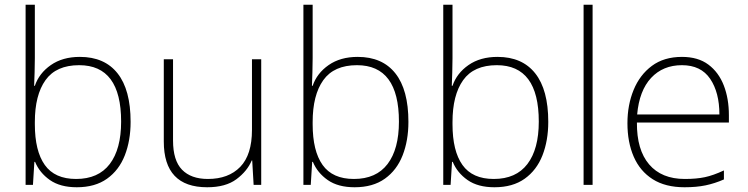

<svg xmlns="http://www.w3.org/2000/svg" viewBox="-20 -780 3154 810"><path d="M127 -535Q127 -509 126 -475Q125 -441 124 -418H127Q145 -471 194.5 -505.5Q244 -540 317 -540Q421 -540 476 -470.5Q531 -401 531 -266Q531 -187 506.5 -124.5Q482 -62 431.5 -26Q381 10 304 10Q234 10 190.5 -20.5Q147 -51 128 -97H125L119 0H88V-760H127ZM314 -505Q217 -505 172 -442Q127 -379 127 -265V-256Q127 -143 169 -84Q211 -25 301 -25Q395 -25 443 -88Q491 -151 491 -267Q491 -505 314 -505Z M1082 -530V0H1050L1044 -103H1042Q1023 -58 977.5 -24Q932 10 854 10Q671 10 671 -183V-530H710V-187Q710 -103 748 -64Q786 -25 857 -25Q944 -25 993.5 -76Q1043 -127 1043 -232V-530Z M1299 -535Q1299 -509 1298 -475Q1297 -441 1296 -418H1299Q1317 -471 1366.5 -505.5Q1416 -540 1489 -540Q1593 -540 1648 -470.5Q1703 -401 1703 -266Q1703 -187 1678.5 -124.5Q1654 -62 1603.5 -26Q1553 10 1476 10Q1406 10 1362.5 -20.5Q1319 -51 1300 -97H1297L1291 0H1260V-760H1299ZM1486 -505Q1389 -505 1344 -442Q1299 -379 1299 -265V-256Q1299 -143 1341 -84Q1383 -25 1473 -25Q1567 -25 1615 -88Q1663 -151 1663 -267Q1663 -505 1486 -505Z M1889 -535Q1889 -509 1888 -475Q1887 -441 1886 -418H1889Q1907 -471 1956.5 -505.5Q2006 -540 2079 -540Q2183 -540 2238 -470.5Q2293 -401 2293 -266Q2293 -187 2268.5 -124.5Q2244 -62 2193.5 -26Q2143 10 2066 10Q1996 10 1952.5 -20.5Q1909 -51 1890 -97H1887L1881 0H1850V-760H1889ZM2076 -505Q1979 -505 1934 -442Q1889 -379 1889 -265V-256Q1889 -143 1931 -84Q1973 -25 2063 -25Q2157 -25 2205 -88Q2253 -151 2253 -267Q2253 -505 2076 -505Z M2480 0H2442V-760H2480Z M2857 -540Q2925 -540 2968.5 -507.5Q3012 -475 3033.5 -419.5Q3055 -364 3055 -294V-263H2667Q2666 -148 2718.5 -86.5Q2771 -25 2869 -25Q2918 -25 2953.5 -32.5Q2989 -40 3034 -61V-23Q2995 -6 2956.5 2Q2918 10 2868 10Q2787 10 2733.5 -24Q2680 -58 2653.5 -119Q2627 -180 2627 -260Q2627 -337 2653 -400.5Q2679 -464 2730 -502Q2781 -540 2857 -540ZM2857 -505Q2777 -505 2727 -451.5Q2677 -398 2668 -297H3015Q3015 -390 2976 -447.5Q2937 -505 2857 -505Z"/></svg>

Font: Noto Sans Kannada ExtraLight
Style: Regular
Weight: 200
Designer: Jelle Bosma - Monotype Design Team
Foundry: Monotype Imaging Inc.
Version: Version 2.005; ttfautohint (v1.8.4.7-5d5b)